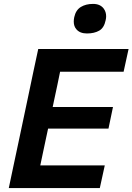

<svg xmlns="http://www.w3.org/2000/svg" viewBox="-20 -964 679 984"><path d="M25 0Q37 -57.5 48.5 -111.5Q60 -166 74.5 -233.5L125 -472.5Q139.5 -542 151.2 -597.5Q163 -653 176 -713H639L613.5 -596.5H288Q281 -563 274 -528.5Q266.5 -493.5 258 -453.5L250 -415.5H559L536 -305H226.5L216 -256Q207.5 -217 200.5 -183Q193.5 -149 186.5 -116.5H517L491.5 0ZM425.5 -792.5Q389 -792.5 371 -814.5Q358 -829.5 358 -853.5Q358 -864 360.5 -876Q368.5 -912.5 394.2 -928.2Q420 -944 457 -944Q493.5 -944 511.5 -920Q524 -903 524 -880.5Q524 -871 521.5 -860.5Q513.5 -821 488.2 -806.8Q463 -792.5 425.5 -792.5Z"/></svg>

Font: Heraclito SemiBold
Style: Italic
Weight: 600
Italic angle: -12°
Designer: Kostas Bartsokas (font) & Cristiano Sobral (main changes)
Foundry: Kostas Bartsokas (font) & Cristiano Sobral (main changes)
Version: Version 1.00;July 8, 2020;FontCreator 13.0.0.2655 64-bit